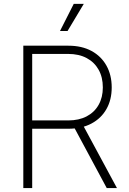

<svg xmlns="http://www.w3.org/2000/svg" viewBox="-20 -961 658 981"><path d="M99.1 0V-727.5H329.6Q397.9 -727.5 447.5 -700.7Q497.1 -673.8 523.9 -625.7Q550.8 -577.6 550.8 -514.2Q550.8 -451.2 523.9 -403.8Q497.1 -356.4 447.3 -329.8Q397.5 -303.2 329.1 -303.2H124V-345.7H328.6Q383.3 -345.7 422.9 -366.5Q462.4 -387.2 483.9 -425.3Q505.4 -463.4 505.4 -514.2Q505.4 -566.4 483.9 -604.7Q462.4 -643.1 422.9 -664.3Q383.3 -685.5 328.1 -685.5H144.5V0ZM525.4 0 348.1 -330.1H399.4L577.6 0ZM286.6 -802.7 356.9 -941.4H408.2L325.2 -802.7Z"/></svg>

Font: Inter 18pt ExtraLight
Style: Regular
Weight: 250
Designer: Rasmus Andersson
Foundry: rsms
Version: Version 4.001;git-66647c0bb